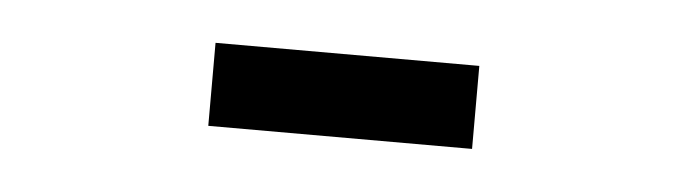

<svg xmlns="http://www.w3.org/2000/svg" viewBox="-24 -303 547 153"><g transform="rotate(5 250.0 -227.0)"><path d="M144.5 -259.8H355.5V-193.4H144.5Z"/></g></svg>

Font: BabelStone Irk Bitig Colour
Style: Regular
Weight: 400
Designer: Andrew West
Foundry: BabelStone
Version: Version 1.03 June 7, 2023